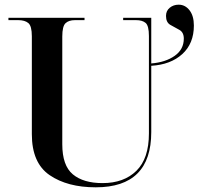

<svg xmlns="http://www.w3.org/2000/svg" viewBox="-20 -790 854 820"><path d="M389 10Q626 10 626 -226V-509Q709 -514 758.5 -559Q808 -604 808 -681Q808 -722 789.5 -746Q771 -770 743 -770Q721 -770 705 -757Q689 -744 689 -722Q689 -694 708 -683.5Q727 -673 746 -662.5Q765 -652 765 -625Q765 -579 726 -551.5Q687 -524 626 -519V-714H506V-704H561Q588 -704 602 -692Q616 -680 616 -636V-220Q616 -113 562.5 -60.5Q509 -8 418 -8Q336 -8 291 -45.5Q246 -83 246 -174V-634Q246 -678 260 -691Q274 -704 300 -704H341V-714H16V-704H58Q86 -704 101 -691.5Q116 -679 116 -635V-217Q116 -94 192 -42Q268 10 389 10Z"/></svg>

Font: Noto Serif Display Semi
Style: Regular
Weight: 600
Designer: Monotype Design Team
Foundry: Monotype Imaging Inc.
Version: Version 1.900